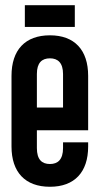

<svg xmlns="http://www.w3.org/2000/svg" viewBox="-20 -704 382 734"><path d="M75 -601H266V-684H75ZM317 -206V-414C317 -513 265 -569 171 -569C76 -569 24 -513 24 -414V-144C24 -46 76 10 171 10C265 10 317 -46 317 -144V-160H221V-138C221 -94 201 -77 171 -77C140 -77 121 -94 121 -138V-206ZM121 -293V-421C121 -464 140 -481 171 -481C201 -481 221 -464 221 -421V-293Z"/></svg>

Font: Modon Arabic
Style: Bold
Weight: 700
Designer: Ahmedzaza
Foundry: Ahmedzaza
Version: Version 2.010